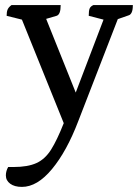

<svg xmlns="http://www.w3.org/2000/svg" viewBox="-20 -463 544 753"><path d="M66 270Q37 270 20 257.5Q3 245 3 225Q3 208 12 192H33Q89 192 123 176.5Q157 161 180.5 123.5Q204 86 230 20L66 -386L6 -401Q6 -417 10 -426Q14 -435 25 -443H218Q218 -406 202 -401L161 -389L277 -100L386 -386L328 -401Q328 -421 331.5 -429.5Q335 -438 346 -443H501Q501 -424 496.5 -414.5Q492 -405 485 -403L442 -388L287 12Q242 130 184 200Q126 270 66 270Z"/></svg>

Font: Petrona Medium
Style: Regular
Weight: 500
Designer: Ringo R. Seeber
Foundry: Ringo R. Seeber
Version: Version 2.001; ttfautohint (v1.8.3)